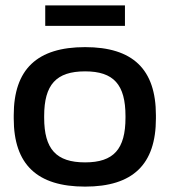

<svg xmlns="http://www.w3.org/2000/svg" viewBox="-20 -684 630 713"><path d="M31 -256V-244C31 -73 118 9 296 9C473 9 559 -73 559 -244V-256C559 -427 473 -509 296 -509C118 -509 31 -427 31 -256ZM144 -247V-253C144 -370 189 -419 296 -419C402 -419 446 -370 446 -253V-247C446 -130 402 -81 296 -81C189 -81 144 -130 144 -247ZM148 -588H444V-664H148Z"/></svg>

Font: LT Wave Medium
Style: Regular
Weight: 500
Designer: Daniel Lyons
Version: Version 2.5 (Glyphs App)